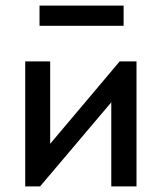

<svg xmlns="http://www.w3.org/2000/svg" viewBox="-20 -665 576 685"><path d="M70 -446H159V-152L407 -446H467V0H377V-300L123 0H70ZM421 -573H121V-645H421Z"/></svg>

Font: Tilda Sans Medium
Style: Regular
Weight: 500
Designer: ParaType Ltd
Foundry: ParaType Ltd
Version: Version 1.009